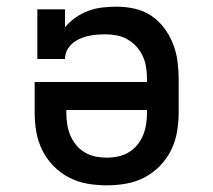

<svg xmlns="http://www.w3.org/2000/svg" viewBox="-20 -548 640 576"><path d="M300 8Q271 8 242 3Q213 -2 187 -15.5Q161 -29 140.5 -50Q120 -71 107 -97Q94 -123 89 -152Q84 -181 84 -210V-302H421V-310Q421 -327 418.5 -344.5Q416 -362 409 -378Q402 -394 390.5 -407Q379 -420 364 -429Q349 -438 331.5 -441.5Q314 -445 297 -445Q284 -445 270.5 -444Q257 -443 244 -440Q231 -437 219 -431.5Q207 -426 197 -417.5Q187 -409 181 -397Q175 -385 175 -371H92V-520H175V-466Q189 -483 207 -495.5Q225 -508 245 -515.5Q265 -523 287 -525.5Q309 -528 330 -528Q357 -528 384 -522Q411 -516 433.5 -501Q456 -486 472.5 -464Q489 -442 499 -416.5Q509 -391 512.5 -364Q516 -337 516 -310V-210Q516 -181 511 -152Q506 -123 493 -97Q480 -71 459.5 -50Q439 -29 413 -15.5Q387 -2 358 3Q329 8 300 8ZM300 -75Q317 -75 334 -78.5Q351 -82 366 -91Q381 -100 392 -113.5Q403 -127 409.5 -143Q416 -159 418.5 -176Q421 -193 421 -210V-218H179V-210Q179 -193 181.5 -176Q184 -159 190.5 -143Q197 -127 208 -113.5Q219 -100 234 -91Q249 -82 266 -78.5Q283 -75 300 -75Z"/></svg>

Font: Iosevka HT Medium Extended
Style: Regular
Weight: 500
Width: 7
Monospace: yes
Designer: Belleve Invis
Foundry: Belleve Invis
Version: Version 32.3.0; ttfautohint (v1.8.4)